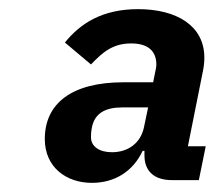

<svg xmlns="http://www.w3.org/2000/svg" viewBox="-20 -724 484 420"><path d="M430 -404H391L424 -569C426 -579 427 -588 427 -598C427 -668 366 -704 282 -704C204 -704 156 -673 122 -631L179 -583C204 -609 226 -629 267 -629C304 -629 322 -612 322 -583C322 -577 321 -574 319 -564L315 -544H250C136 -544 78 -497 78 -420C78 -358 125 -324 181 -324C231 -324 271 -349 292 -394H296V-384C296 -349 318 -330 356 -330H415ZM304 -489 295 -446C288 -411 260 -391 225 -391C198 -391 179 -403 179 -424C179 -427 179 -435 181 -445C187 -476 210 -489 247 -489Z"/></svg>

Font: LVC Sans
Style: Bold Italic
Weight: 700
Italic angle: -11.31°
Designer: Mike Abbink, Paul van der Laan, Pieter van Rosmalen
Foundry: Bold Monday
Version: Version 3.0